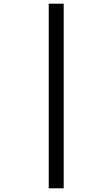

<svg xmlns="http://www.w3.org/2000/svg" viewBox="-20 -780 609 1040"><path d="M244 240V-760H325V240Z"/></svg>

Font: Noto Serif Khmer Black
Style: Regular
Weight: 900
Version: Version 2.003